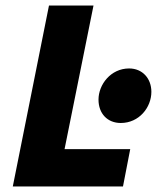

<svg xmlns="http://www.w3.org/2000/svg" viewBox="-20 -670 564 690"><path d="M26 0H422L448 -134H212L316 -650H156ZM414 -228C480 -228 524 -284 524 -340C524 -388 492 -424 444 -424C378 -424 334 -366 334 -312C334 -262 366 -228 414 -228Z"/></svg>

Font: Source Sans Pro Black
Style: Italic
Weight: 900
Italic angle: -11°
Designer: Paul D. Hunt
Foundry: Adobe Systems Incorporated
Version: Version 3.006;hotconv 1.0.111;makeotfexe 2.5.65597